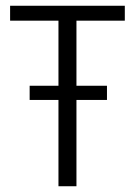

<svg xmlns="http://www.w3.org/2000/svg" viewBox="-20 -647 469 667"><path d="M183.1 0V-299.8H83V-349.1H183.1V-575.2H15.1V-627H413.6V-575.2H245.6V-349.1H351.6V-299.8H245.6V0Z"/></svg>

Font: Anaheim
Style: Regular
Weight: 400
Designer: Vernon Adams
Foundry: Vernon Adams
Version: Version 2.001